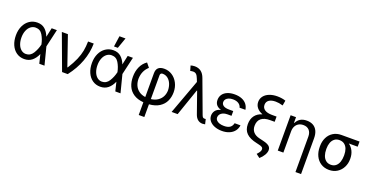

<svg xmlns="http://www.w3.org/2000/svg" viewBox="-33 -1630 5221 2707"><g transform="rotate(20 2578.0 -276.0)"><path d="M42 -265.6Q42 -344.2 70.8 -406Q99.6 -467.8 151.1 -502.4Q202.6 -537.1 267.6 -537.1Q336.4 -537.1 380.9 -499Q425.3 -460.9 452.1 -392.6H452.6L482.4 -530.3H560.5L499.5 -265.1L567.4 0H489.3L457 -132.8H456.1Q427.7 -66.4 380.4 -27.8Q333 10.7 264.6 10.7Q198.2 10.7 147.7 -24.4Q97.2 -59.6 69.6 -122.3Q42 -185.1 42 -265.6ZM262.7 -64.5Q329.6 -64.5 368.7 -126.7Q407.7 -189 424.8 -263.7L425.3 -265.1L424.8 -266.6Q409.7 -341.3 373.5 -401.6Q337.4 -461.9 268.6 -461.9Q227.5 -461.9 195.1 -436.8Q162.6 -411.6 144.3 -366.5Q126 -321.3 126 -263.7Q126 -207 143.1 -161.6Q160.2 -116.2 191.4 -90.3Q222.7 -64.5 262.7 -64.5Z M634.8 -530.3H725.6L877.9 -88.9H883.8Q940.9 -179.2 971.7 -251.5Q1002.4 -323.7 1014.6 -387.9Q1026.9 -452.1 1028.3 -530.3H1113.3Q1112.3 -395.5 1062.7 -260.5Q1013.2 -125.5 916 0H831.1Z M1182.6 -265.6Q1182.6 -344.2 1211.4 -406Q1240.2 -467.8 1291.7 -502.4Q1343.3 -537.1 1408.2 -537.1Q1477.1 -537.1 1521.5 -499Q1565.9 -460.9 1592.8 -392.6H1593.3L1623 -530.3H1701.2L1640.1 -265.1L1708 0H1629.9L1597.7 -132.8H1596.7Q1568.4 -66.4 1521 -27.8Q1473.6 10.7 1405.3 10.7Q1338.9 10.7 1288.3 -24.4Q1237.8 -59.6 1210.2 -122.3Q1182.6 -185.1 1182.6 -265.6ZM1403.3 -64.5Q1470.2 -64.5 1509.3 -126.7Q1548.3 -189 1565.4 -263.7L1565.9 -265.1L1565.4 -266.6Q1550.3 -341.3 1514.2 -401.6Q1478 -461.9 1409.2 -461.9Q1368.2 -461.9 1335.7 -436.8Q1303.2 -411.6 1284.9 -366.5Q1266.6 -321.3 1266.6 -263.7Q1266.6 -207 1283.7 -161.6Q1300.8 -116.2 1332 -90.3Q1363.3 -64.5 1403.3 -64.5ZM1418.9 -751H1509.8L1453.1 -589.8H1395.5Z M2171.9 -537.1Q2236.8 -537.1 2290.5 -502.2Q2344.2 -467.3 2375.7 -406Q2407.2 -344.7 2407.2 -269.5Q2407.2 -197.3 2379.6 -137.5Q2352.1 -77.6 2291.7 -38.3Q2231.4 1 2137.7 8.3V199.2H2053.7V8.3Q1961.4 0.5 1903.1 -39.3Q1844.7 -79.1 1818.4 -141.1Q1792 -203.1 1792 -280.3Q1792 -364.3 1822.3 -430.4Q1852.5 -496.6 1911.1 -537.1L1961.9 -474.6Q1920.4 -437.5 1899.2 -390.1Q1877.9 -342.8 1876 -280.3Q1876 -229 1894.8 -184.3Q1913.6 -139.6 1953.6 -109.1Q1993.7 -78.6 2053.7 -70.3V-426.8Q2053.7 -483.4 2083.5 -510.3Q2113.3 -537.1 2171.9 -537.1ZM2323.2 -269.5Q2321.8 -322.3 2303.2 -366.5Q2284.7 -410.6 2250.7 -436.8Q2216.8 -462.9 2171.9 -462.9Q2155.3 -462.9 2146.5 -453.1Q2137.7 -443.4 2137.7 -428.7V-69.8Q2199.7 -77.6 2241.5 -107.2Q2283.2 -136.7 2303.2 -179.2Q2323.2 -221.7 2323.2 -269.5Z M2821.3 -88.9 2710.4 -404.3H2705.1L2565.4 0H2474.6L2665.5 -519L2648.4 -562.5Q2632.3 -604.5 2614 -621.6Q2595.7 -638.7 2567.4 -638.7Q2548.3 -638.7 2523.4 -632.8L2502 -707Q2511.2 -710.4 2527.6 -713.6Q2543.9 -716.8 2562.5 -716.8Q2619.6 -716.8 2658.7 -687Q2697.8 -657.2 2719.7 -595.7L2900.4 -109.4Q2907.7 -89.8 2915.8 -79.6Q2923.8 -69.3 2941.4 -69.3L2960.9 -70.3L2978.5 2.9Q2955.6 7.8 2939.5 7.8Q2898.4 7.8 2868.2 -16.4Q2837.9 -40.5 2821.3 -88.9Z M3119.1 -265.1Q3024.4 -292 3024.4 -380.9Q3024.4 -429.2 3050 -464.6Q3075.7 -500 3121.8 -518.6Q3168 -537.1 3228.5 -537.1Q3289.1 -537.1 3334.7 -518.8Q3380.4 -500.5 3408 -466.1Q3435.5 -431.6 3442.4 -383.8H3354.5Q3346.2 -419.9 3313.2 -441.4Q3280.3 -462.9 3228.5 -462.9Q3192.9 -462.9 3166.3 -452.4Q3139.6 -441.9 3125 -423.3Q3110.4 -404.8 3110.4 -380.9Q3110.4 -347.2 3139.2 -327.9Q3168 -308.6 3223.6 -308.6H3287.1V-237.3H3223.6Q3188 -237.3 3160.6 -225.6Q3133.3 -213.9 3118.4 -193.6Q3103.5 -173.3 3103.5 -148.4Q3103.5 -124 3119.6 -105.5Q3135.7 -86.9 3165.5 -76.7Q3195.3 -66.4 3234.4 -66.4Q3291.5 -66.4 3322.8 -87.9Q3354 -109.4 3364.3 -154.3H3452.1Q3446.3 -105 3417.5 -67.9Q3388.7 -30.8 3340.6 -10.5Q3292.5 9.8 3230.5 9.8Q3168.9 9.8 3119.6 -9.5Q3070.3 -28.8 3042.5 -63.7Q3014.6 -98.6 3014.6 -143.6Q3014.6 -183.1 3038.3 -216.3Q3062 -249.5 3119.1 -265.1Z M3804.7 -638.7Q3741.2 -638.7 3706.1 -613.8Q3670.9 -588.9 3670.9 -543Q3670.9 -495.6 3709.7 -470Q3748.5 -444.3 3819.3 -444.3H3887.7V-366.2H3819.3Q3731.4 -366.2 3686 -328.4Q3640.6 -290.5 3640.6 -215.8Q3640.6 -160.6 3672.4 -124.3Q3704.1 -87.9 3765.6 -73.2L3819.3 -60.5Q3865.2 -50.3 3892.6 -37.1Q3919.9 -23.9 3932.6 -5.4Q3945.3 13.2 3945.3 39.1Q3944.8 74.2 3921.6 114Q3898.4 153.8 3859.4 187.5L3803.7 145.5Q3832.5 114.7 3842.5 95.9Q3852.5 77.1 3852.5 62.5Q3852.5 40.5 3836.9 29.3Q3821.3 18.1 3781.2 9.8L3752 2.9Q3644.5 -20 3593.8 -70.6Q3543 -121.1 3543 -206.1Q3543 -283.2 3580.3 -334Q3617.7 -384.8 3689.9 -406.7Q3634.8 -427.2 3604 -464.6Q3573.2 -502 3573.2 -551.8Q3573.2 -600.6 3602.1 -637.9Q3630.9 -675.3 3682.9 -696Q3734.9 -716.8 3802.7 -716.8Q3837.9 -716.8 3871.3 -711.4Q3904.8 -706.1 3927.7 -697.3L3914.1 -621.1Q3880.4 -630.9 3855.2 -634.8Q3830.1 -638.7 3804.7 -638.7Z M4151.4 0H4067.4V-530.3H4148.4V-447.3H4155.3Q4175.3 -489.7 4213.6 -513.4Q4252 -537.1 4310.5 -537.1Q4365.2 -537.1 4405.3 -514.9Q4445.3 -492.7 4467.3 -447.8Q4489.3 -402.8 4489.3 -336.9V199.2H4405.3V-331.1Q4405.3 -392.6 4373.5 -427.2Q4341.8 -461.9 4285.2 -461.9Q4246.6 -461.9 4216.3 -445.1Q4186 -428.2 4168.7 -395.8Q4151.4 -363.3 4151.4 -318.4Z M4835.9 -513.7H5107.4V-436.5H4974.6Q5018.6 -405.3 5043 -355Q5067.4 -304.7 5067.4 -242.2V-232.4Q5067.4 -168.9 5039.6 -113.3Q5011.7 -57.6 4959.7 -23.9Q4907.7 9.8 4837.9 9.8Q4767.1 9.8 4714.4 -24.2Q4661.6 -58.1 4633.5 -117.4Q4605.5 -176.8 4605.5 -251V-262.7Q4605.5 -334 4633.3 -391.1Q4661.1 -448.2 4713.6 -481Q4766.1 -513.7 4835.9 -513.7ZM4837.9 -67.4Q4882.3 -67.4 4911.9 -92Q4941.4 -116.7 4955.6 -158.2Q4969.7 -199.7 4969.7 -251V-262.7Q4969.7 -311 4955.6 -350.3Q4941.4 -389.6 4911.4 -413.1Q4881.3 -436.5 4835.9 -436.5Q4791.5 -436.5 4761.7 -413.1Q4731.9 -389.6 4717.5 -350.3Q4703.1 -311 4703.1 -262.7V-251Q4703.1 -199.7 4717.5 -158.2Q4731.9 -116.7 4762.2 -92Q4792.5 -67.4 4837.9 -67.4Z"/></g></svg>

Font: Pretendard JP
Style: Regular
Weight: 400
Designer: Base glyphs from Inter by Rasmus Andersson; Hangeul glyphs from Noto Sans CJK(Source Han Sans) by Jang Soo-young and Kan
Foundry: Kil Hyung-jin
Version: Version 1.309